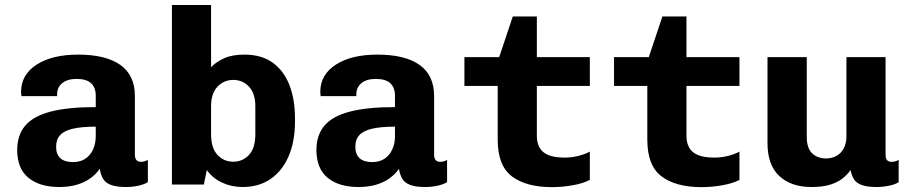

<svg xmlns="http://www.w3.org/2000/svg" viewBox="-20 -740 3640 770"><path d="M217.5 10Q139 10 94 -27Q49 -64 49 -138.5Q49 -198.5 81.5 -236.5Q114 -274.5 183.5 -292.5Q253 -310.5 364 -310.5V-356.5Q364 -388.5 345.5 -406Q327 -423.5 287 -423.5Q250.5 -423.5 229.8 -406.8Q209 -390 209 -361.5V-354.5H66Q65.5 -361.5 65 -364.2Q64.5 -367 64.5 -367.2Q64.5 -367.5 64.5 -368Q64.5 -368.5 64.5 -371.5Q64.5 -440.5 126.8 -480.8Q189 -521 293.5 -521Q404.5 -521 462.8 -479.5Q521 -438 521 -355V-119.5Q521 -105 527.2 -98Q533.5 -91 545 -91Q560.5 -91 573 -99V-9.5Q558.5 -0.5 534.8 4.8Q511 10 485.5 10Q448 10 426 2Q404 -6 394 -22Q384 -38 380 -63Q364.5 -40.5 341 -24Q317.5 -7.5 286.8 1.2Q256 10 217.5 10ZM272.5 -90Q302 -90 322.2 -103.5Q342.5 -117 353.2 -140.8Q364 -164.5 364 -193.5V-232Q307 -232 272 -223.8Q237 -215.5 221 -198Q205 -180.5 205 -151.5Q205 -121.5 221.8 -105.8Q238.5 -90 272.5 -90Z M953 10Q908.5 10 870.8 -7.5Q833 -25 809.5 -58L797.5 0H669.5V-720H826.5V-470.5Q847 -492 879.2 -506.5Q911.5 -521 960 -521Q1028.5 -521 1073.2 -489Q1118 -457 1140.5 -399.5Q1163 -342 1163 -264.5V-252Q1163 -173 1137.8 -114Q1112.5 -55 1065.5 -22.5Q1018.5 10 953 10ZM915.5 -91.5Q953.5 -91.5 978.8 -119Q1004 -146.5 1004 -201.5V-314Q1004 -365 978.8 -392.2Q953.5 -419.5 915.5 -419.5Q877.5 -419.5 852 -392.2Q826.5 -365 826.5 -314V-201.5Q826.5 -146.5 852 -119Q877.5 -91.5 915.5 -91.5Z M1417.5 10Q1339 10 1294 -27Q1249 -64 1249 -138.5Q1249 -198.5 1281.5 -236.5Q1314 -274.5 1383.5 -292.5Q1453 -310.5 1564 -310.5V-356.5Q1564 -388.5 1545.5 -406Q1527 -423.5 1487 -423.5Q1450.5 -423.5 1429.8 -406.8Q1409 -390 1409 -361.5V-354.5H1266Q1265.5 -361.5 1265 -364.2Q1264.5 -367 1264.5 -367.2Q1264.5 -367.5 1264.5 -368Q1264.5 -368.5 1264.5 -371.5Q1264.5 -440.5 1326.8 -480.8Q1389 -521 1493.5 -521Q1604.5 -521 1662.8 -479.5Q1721 -438 1721 -355V-119.5Q1721 -105 1727.2 -98Q1733.5 -91 1745 -91Q1760.5 -91 1773 -99V-9.5Q1758.5 -0.5 1734.8 4.8Q1711 10 1685.5 10Q1648 10 1626 2Q1604 -6 1594 -22Q1584 -38 1580 -63Q1564.5 -40.5 1541 -24Q1517.5 -7.5 1486.8 1.2Q1456 10 1417.5 10ZM1472.5 -90Q1502 -90 1522.2 -103.5Q1542.5 -117 1553.2 -140.8Q1564 -164.5 1564 -193.5V-232Q1507 -232 1472 -223.8Q1437 -215.5 1421 -198Q1405 -180.5 1405 -151.5Q1405 -121.5 1421.8 -105.8Q1438.5 -90 1472.5 -90Z M2193.5 10.5Q2090.5 10.5 2033.2 -32.5Q1976 -75.5 1976 -180V-395.5H1842.5V-511H1982L2036.5 -674H2133V-511H2345.5V-395.5H2133V-194.5Q2133 -168 2143.8 -148.2Q2154.5 -128.5 2179 -118.2Q2203.5 -108 2245 -108Q2273.5 -108 2300.5 -115Q2327.5 -122 2345.5 -132V-18.5Q2319 -4.5 2276.8 3Q2234.5 10.5 2193.5 10.5Z M2793.5 10.5Q2690.5 10.5 2633.2 -32.5Q2576 -75.5 2576 -180V-395.5H2442.5V-511H2582L2636.5 -674H2733V-511H2945.5V-395.5H2733V-194.5Q2733 -168 2743.8 -148.2Q2754.5 -128.5 2779 -118.2Q2803.5 -108 2845 -108Q2873.5 -108 2900.5 -115Q2927.5 -122 2945.5 -132V-18.5Q2919 -4.5 2876.8 3Q2834.5 10.5 2793.5 10.5Z M3234 10Q3153 10 3105.5 -34Q3058 -78 3058 -166V-511H3215.5V-190Q3215.5 -146 3237 -125.2Q3258.5 -104.5 3293 -104.5Q3316.5 -104.5 3335 -115Q3353.5 -125.5 3364 -145.5Q3374.5 -165.5 3374.5 -192.5V-511H3531.5V-119Q3531.5 -103.5 3538 -97.2Q3544.5 -91 3554.5 -91Q3562 -91 3569 -92.5Q3576 -94 3584 -99V-9.5Q3571 -0.5 3545.5 4.8Q3520 10 3496.5 10Q3455.5 10 3433.8 1.2Q3412 -7.5 3403.5 -23Q3395 -38.5 3391 -58Q3378 -39 3358.2 -23.8Q3338.5 -8.5 3308.5 0.8Q3278.5 10 3234 10Z"/></svg>

Font: Chivo Mono Medium
Style: Regular
Weight: 500
Monospace: yes
Designer: Hector Gatti
Foundry: Omnibus-Type
Version: Version 1.008